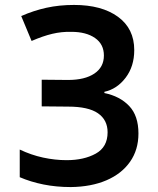

<svg xmlns="http://www.w3.org/2000/svg" viewBox="-20 -747 640 778"><path d="M267 11Q208 11 156 0.5Q104 -10 60 -29V-141Q106 -119 154.5 -108.5Q203 -98 250 -98Q320 -98 368 -124.5Q416 -151 416 -211Q416 -261 377 -288Q338 -315 256 -315L149 -316V-424L256 -423Q324 -423 362.5 -449Q401 -475 401 -522Q401 -568 365 -593Q329 -618 269 -618Q230 -619 192 -610Q154 -601 108 -581L66 -682Q116 -704 168 -715.5Q220 -727 280 -727Q392 -727 458 -679Q524 -631 524 -544Q524 -478 489 -432Q454 -386 403 -375V-370Q466 -357 503.5 -317.5Q541 -278 541 -206Q541 -140 507 -91.5Q473 -43 411.5 -16.5Q350 10 267 11Z"/></svg>

Font: Noto Sans Mono SemiBold
Style: Regular
Weight: 600
Designer: Monotype Design Team
Foundry: Monotype Imaging Inc.
Version: Version 2.014; ttfautohint (v1.8.4.7-5d5b)